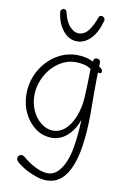

<svg xmlns="http://www.w3.org/2000/svg" viewBox="-114 -877 794 1218"><g transform="rotate(10 283.5 -268.0)"><path d="M55 -242Q55 -303 76.5 -356.5Q98 -410 136 -451.5Q174 -493 223.5 -516.5Q273 -540 329 -540Q357 -540 385 -534Q413 -528 433 -516Q436 -531 441.5 -535.5Q447 -540 455 -540Q467 -540 473.5 -533.5Q480 -527 480 -513L479 -493Q494 -482 498 -477Q502 -472 502 -466Q502 -445 478 -454L477 -414Q477 -368 476.5 -322.5Q476 -277 477 -236Q478 -172 476 -122.5Q474 -73 469 -26Q459 73 434 140.5Q409 208 369.5 242.5Q330 277 274 277Q247 277 214 267Q181 257 147.5 239.5Q114 222 83 197Q76 190 72 184.5Q68 179 68 172Q68 166 71 160Q74 154 79.5 150Q85 146 92 146Q97 146 104 149Q111 152 117 158Q138 176 165 193Q192 210 221 220.5Q250 231 275 231Q310 231 336.5 206Q363 181 382 137.5Q401 94 410 39Q415 8 418.5 -22Q422 -52 424 -81.5Q426 -111 427 -140Q403 -72 359 -33.5Q315 5 261 5Q203 5 156.5 -28.5Q110 -62 82.5 -118Q55 -174 55 -242ZM262 -41Q301 -41 333.5 -67.5Q366 -94 388 -141.5Q410 -189 419 -249Q421 -262 422.5 -289.5Q424 -317 425 -349.5Q426 -382 427 -414Q428 -446 428 -468Q407 -482 382.5 -488Q358 -494 329 -494Q284 -494 244 -473.5Q204 -453 173 -417.5Q142 -382 124 -336Q106 -290 106 -241Q106 -187 127.5 -141.5Q149 -96 185 -68.5Q221 -41 262 -41ZM312 -625Q278 -625 249.5 -645.5Q221 -666 201.5 -702.5Q182 -739 176 -786Q174 -798 180.5 -805.5Q187 -813 196 -813Q203 -813 208 -809.5Q213 -806 215 -797Q229 -735 257 -706Q285 -677 312 -677Q350 -677 376 -710.5Q402 -744 419 -794Q422 -805 427 -808Q432 -811 438 -811Q448 -811 455.5 -803Q463 -795 460 -782Q439 -705 399.5 -665Q360 -625 312 -625Z"/></g></svg>

Font: Playpen Sans ExtraLight
Style: Regular
Weight: 250
Designer: Laura Meseguer, Veronika Burian, José Scaglione
Foundry: TypeTogether
Version: Version 1.001